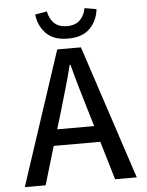

<svg xmlns="http://www.w3.org/2000/svg" viewBox="-57 -890 715 936"><g transform="rotate(-5 300.0 -422.0)"><path d="M235 -357 208 -267H389L362 -357Q346 -411 330 -465Q314 -519 300 -575H296Q282 -519 266.5 -465Q251 -411 235 -357ZM26 0 242 -655H358L574 0H468L412 -188H184L128 0ZM300 -703Q229 -703 192.5 -740.5Q156 -778 150 -834L208 -844Q214 -809 236.5 -786.5Q259 -764 300 -764Q341 -764 363.5 -786.5Q386 -809 392 -844L450 -834Q444 -778 407 -740.5Q370 -703 300 -703Z"/></g></svg>

Font: Source Code Pro Medium
Style: Regular
Weight: 500
Monospace: yes
Designer: Paul D. Hunt, Teo Tuominen
Foundry: Adobe Systems Incorporated
Version: Version 2.030;PS 1.000;hotconv 16.6.51;makeotf.lib2.5.65220